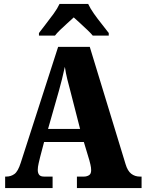

<svg xmlns="http://www.w3.org/2000/svg" viewBox="-20 -951 736 971"><path d="M6 0V-58H12Q35 -58 53 -71Q71 -84 85 -128L274 -714H434L615 -121Q625 -87 643.5 -72.5Q662 -58 687 -58H696V0H369V-58H405Q418 -58 429.5 -64.5Q441 -71 441 -90Q441 -103 437.5 -118Q434 -133 432 -140L404 -233H203L183 -157Q180 -145 175.5 -125.5Q171 -106 171 -92Q171 -76 178 -67Q185 -58 203 -58H246V0ZM223 -299H385L336 -490Q328 -519 320.5 -549.5Q313 -580 308 -613Q301 -581 293.5 -550.5Q286 -520 278 -492ZM177 -784Q191 -803 211.5 -829Q232 -855 251.5 -882Q271 -909 281 -931H426Q436 -909 455 -882Q474 -855 495 -829Q516 -803 530 -784V-771H449Q442 -780 424 -797.5Q406 -815 386 -833Q366 -851 353 -863Q339 -850 320 -833Q301 -816 284 -799.5Q267 -783 258 -771H177Z"/></svg>

Font: Noto Serif Condensed Black
Style: Regular
Weight: 900
Width: 3
Designer: Monotype Design Team
Foundry: Monotype Imaging Inc.
Version: Version 2.015; ttfautohint (v1.8.4.7-5d5b)